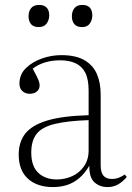

<svg xmlns="http://www.w3.org/2000/svg" viewBox="-20 -746 535 780"><path d="M195 14Q131 14 93.5 -20Q56 -54 56 -118Q56 -169 82.5 -203Q109 -237 170.5 -256Q232 -275 340 -278V-378Q340 -424 326.5 -450.5Q313 -477 287 -489Q261 -501 225 -501Q190 -501 161.5 -492Q133 -483 113 -467Q124 -447 130 -434.5Q136 -422 138.5 -414Q141 -406 141 -399Q141 -384 130 -374.5Q119 -365 100 -365Q83 -365 71 -376Q59 -387 59 -406Q59 -444 85.5 -469.5Q112 -495 150.5 -508.5Q189 -522 229 -522Q288 -522 323 -501.5Q358 -481 373.5 -445.5Q389 -410 389 -361V-74Q389 -45 400.5 -32Q412 -19 434 -19Q450 -19 463.5 -24.5Q477 -30 487 -37L495 -27Q479 -8 460 3Q441 14 417 14Q385 14 363.5 -5.5Q342 -25 343 -73Q325 -42 302 -22.5Q279 -3 252.5 5.5Q226 14 195 14ZM211 -17Q243 -17 272.5 -30Q302 -43 321 -70Q340 -97 340 -135V-258Q254 -255 202.5 -242.5Q151 -230 129 -202.5Q107 -175 107 -126Q107 -71 135.5 -44Q164 -17 211 -17ZM314 -636Q292 -636 282 -648Q272 -660 272 -680Q272 -700 282.5 -713Q293 -726 314 -726Q335 -726 345 -715Q355 -704 355 -684Q355 -665 345 -650.5Q335 -636 314 -636ZM138 -636Q116 -636 106 -648Q96 -660 96 -680Q96 -700 106.5 -713Q117 -726 139 -726Q159 -726 169.5 -715Q180 -704 180 -684Q180 -665 169.5 -650.5Q159 -636 138 -636Z"/></svg>

Font: Literata 60pt ExtraLight
Style: Regular
Weight: 250
Designer: Latin by Veronika Burian and Jose Scaglione. Greek by Irene Vlachou. Cyrillic by Vera Evstafieva.
Foundry: TypeTogether
Version: Version 3.103;gftools[0.9.29]